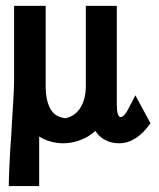

<svg xmlns="http://www.w3.org/2000/svg" viewBox="-20 -477 540 651"><path d="M376 -125Q376 -80.1 389.2 -80.1Q395 -80.1 402.1 -87.9Q409.2 -95.7 413.1 -104L439 -153.8L490.2 -59.1Q442.4 8.8 383.8 8.8Q357.4 8.8 336.7 -2.2Q315.9 -13.2 303.2 -33.2Q281.2 -12.7 252.4 -2Q223.6 8.8 194.8 8.8Q172.9 8.8 151.6 2.9Q130.4 -2.9 112.8 -14.2V153.8H9.8Q9.8 144.5 10.3 125.7Q10.7 106.9 12 83Q13.2 59.1 14.6 32.7Q16.1 6.3 18.1 -18.1Q19.5 -45.4 21.2 -73Q22.9 -100.6 24.4 -125.2Q25.9 -149.9 26.9 -170.4Q27.8 -190.9 27.8 -204.1V-457H134.8V-189Q134.8 -155.8 140.4 -134.8Q146 -113.8 155.3 -101.1Q164.6 -88.4 176.8 -83Q189 -77.6 202.1 -76.2Q214.8 -78.6 227.1 -85.9Q239.3 -93.3 249 -106.4Q258.8 -119.6 264.9 -139.4Q271 -159.2 271 -187V-457H376Z"/></svg>

Font: InconsolataGo
Style: Bold
Weight: 700
Designer: Raph Levien, Kirill Tkachev(cyreal.org)
Foundry: Raph Levien, Kirill Tkachev(cyreal.org)
Version: Version 1.015; ttfautohint (v0.92) -l 8 -r 50 -G 200 -x 14 -